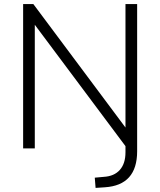

<svg xmlns="http://www.w3.org/2000/svg" viewBox="-20 -725 783 938"><path d="M447 193 443 143 487 139Q538 136 565.5 105Q593 74 593 19V-11L150 -604V0H93V-705H143L593 -102V-705H650V14Q650 180 492 190Z"/></svg>

Font: Mulish Light
Style: Regular
Weight: 300
Designer: Vernon Adams
Foundry: Vernon Adams
Version: Version 3.603; ttfautohint (v1.8.3)